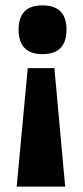

<svg xmlns="http://www.w3.org/2000/svg" viewBox="-20 -560 307 713"><path d="M83 -307H182L222 133H42ZM138 -540Q227 -540 227 -450Q227 -405 205 -382Q183 -359 138 -359Q93 -359 71 -382Q49 -405 49 -450Q49 -495 71 -517.5Q93 -540 138 -540Z"/></svg>

Font: Bricolage Grotesque 24pt SemiCondensed ExtraBold
Style: Regular
Weight: 800
Width: 4
Designer: Mathieu Triay
Foundry: Atelier Triay
Version: Version 1.001;gftools[0.9.33.dev8+g029e19f]